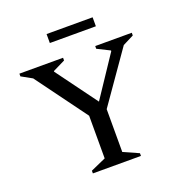

<svg xmlns="http://www.w3.org/2000/svg" viewBox="-143 -940 1013 1066"><g transform="rotate(-20 363.5 -407.5)"><path d="M225 0V-16L315 -56V-308L94 -609L31 -644V-660H289V-644L216 -608V-604L393 -363L553 -603V-607L479 -644V-660H695V-644L630 -611L419 -309V-56L509 -16V0ZM248 -762V-815H520V-762Z"/></g></svg>

Font: Spectral SC Medium
Style: Regular
Weight: 500
Designer: Jean-Baptiste Levee
Foundry: Production Type
Version: Version 2.001